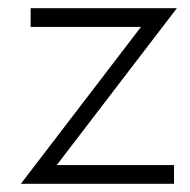

<svg xmlns="http://www.w3.org/2000/svg" viewBox="-20 -465 466 470"><path d="M325 -399 31 -15H406V-61H119L413 -445H55V-399Z"/></svg>

Font: SpinnyJost
Style: Regular
Weight: 300
Version: Version 3.710